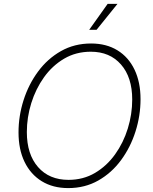

<svg xmlns="http://www.w3.org/2000/svg" viewBox="-20 -962 792 992"><path d="M332.5 9.8Q253.4 9.8 195.8 -25.6Q138.2 -61 106.9 -125.5Q75.7 -189.9 75.7 -277.8Q75.7 -362.8 101.8 -444.6Q127.9 -526.4 176.8 -592.5Q225.6 -658.7 294.9 -698Q364.3 -737.3 450.7 -737.3Q529.3 -737.3 586.7 -702.1Q644 -667 675 -602.3Q706.1 -537.6 706.1 -449.7Q706.1 -364.7 680.2 -283Q654.3 -201.2 605.7 -135Q557.1 -68.8 488 -29.5Q418.9 9.8 332.5 9.8ZM334 -32.7Q410.2 -32.7 470.9 -68.6Q531.7 -104.5 574.7 -164.6Q617.7 -224.6 640.4 -298.3Q663.1 -372.1 663.1 -447.8Q663.1 -562.5 605.2 -628.7Q547.4 -694.8 449.2 -694.8Q372.6 -694.8 311.5 -658.9Q250.5 -623 207.5 -563Q164.6 -502.9 141.6 -429.2Q118.7 -355.5 118.7 -279.8Q118.7 -165 176.5 -98.9Q234.4 -32.7 334 -32.7ZM440.9 -808.1 536.1 -941.9H586.9L479 -808.1Z"/></svg>

Font: Inter Extra Light
Style: Italic
Weight: 200
Italic angle: -9.39999°
Designer: Rasmus Andersson
Foundry: rsms
Version: Version 4.000;git-3c8e0fc